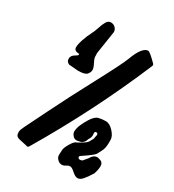

<svg xmlns="http://www.w3.org/2000/svg" viewBox="-207 -882 1005 1109"><g transform="rotate(30 296.0 -327.0)"><path d="M221.7 -571.3Q221.7 -558.6 222.7 -545.9Q223.6 -533.2 235.8 -510.3Q248 -487.3 248 -472.7Q248 -458 235.6 -442.9Q223.1 -427.7 176.8 -427.7L115.7 -432.6Q95.7 -440.4 95.7 -461.4Q95.7 -482.4 118.2 -495.1Q134.8 -504.4 134.8 -508.5Q134.8 -512.7 134.8 -515.6Q133.8 -515.6 132.8 -515.6Q99.6 -515.6 99.6 -540.5Q99.6 -560.5 111.3 -594.2Q123 -627.9 135.7 -652.3Q148.4 -676.8 156.2 -702.1Q164.1 -727.5 174.8 -746.1Q185.5 -764.6 203.1 -764.6Q220.7 -764.6 232.9 -752.9Q245.1 -741.2 245.1 -723.6V-723.1ZM437 -162.1 438 -147Q438 -131.3 426.8 -116.2Q420.9 -90.3 398.9 -80.6L376 -75.2H368.2Q355 -75.2 344.5 -87.9Q334 -100.6 334 -113.8Q334 -149.9 371.6 -210Q393.6 -245.1 416.5 -250.5Q439.5 -255.9 463.9 -255.9Q488.3 -255.9 514.2 -228Q540 -200.2 540 -175.8V-154.3Q540 -119.6 527.6 -97.4Q515.1 -75.2 512.7 -68.8Q507.3 -55.7 436.5 -8.8Q429.7 -4.4 429.7 0Q429.7 4.4 434.1 9.8L442.9 12.7L458 9.3L482.9 -20Q499 -50.8 525.4 -50.8H526.9L546.4 -45.4Q565.9 -37.6 565.9 -14.6Q565.9 7.8 555.7 38.6Q532.7 75.7 516.6 93.5Q500.5 111.3 484.6 111.3Q468.8 111.3 447.8 92.3Q426.8 73.2 415 73.2Q403.3 73.2 391.6 81.5Q379.9 89.8 365.7 89.8Q351.6 89.8 338.4 77.1Q325.2 64.5 325.2 47.9Q325.2 31.2 326.9 13.7Q328.6 -3.9 347.4 -34.2Q366.2 -64.5 379.9 -65.4L416.5 -87.4Q437.5 -100.1 444.3 -118.2L452.1 -131.8L458 -160.6Q457.5 -172.9 447.3 -172.9Q437 -172.9 437 -162.6ZM533.2 -679.7Q538.6 -673.3 534.7 -664.6Q371.1 -276.9 152.3 91.3Q146 102.1 132.8 95.7L87.9 85.9Q70.3 82 64 74.5Q57.6 66.9 57.6 51.8V47.9Q57.6 35.2 70.8 9.5Q84 -16.1 144 -138.4Q204.1 -260.7 292.5 -426.3Q380.9 -591.8 396.5 -634.3Q430.2 -726.1 468.8 -730.5H471.7Q482.4 -730.5 533.2 -679.7Z"/></g></svg>

Font: Drukaatie burti
Style: Demi
Weight: 600
Version: Version 0.14